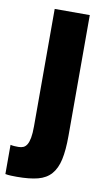

<svg xmlns="http://www.w3.org/2000/svg" viewBox="-111 -574 471 830"><g transform="rotate(10 124.0 -158.5)"><path d="M24 213.2Q80.3 213.2 116.7 203.7Q153.1 194.2 174.5 169.7Q196 145.2 205 104.1Q214 62.9 214 0V-530H60V-14.5Q60 16.5 56.4 35.8Q52.8 55.2 46.4 65.8Q40 76.5 30.7 80.7Q21.5 84.8 9 84.8Q1 84.8 -8.5 84.3Q-18 83.8 -26 81.8V210Q-15 212.2 -1 212.7Q13 213.2 24 213.2Z"/></g></svg>

Font: Golos Text VF
Style: Regular
Weight: 400
Designer: A.Korolkova, Vitaly Kuzmin
Foundry: ParaType Ltd
Version: Version 2.005